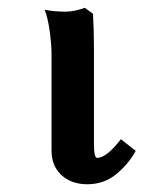

<svg xmlns="http://www.w3.org/2000/svg" viewBox="-20 -459 367 491"><path d="M196.8 -439 217.8 -423.8Q220.2 -378.4 220.2 -339.8V-94.2Q220.2 -55.2 228 -55.2Q252.4 -55.2 289.1 -103L327.1 -73.2Q307.6 -38.1 276.4 -12.9Q245.1 12.2 203.1 12.2Q162.6 12.2 137.2 -11.2Q111.8 -34.7 111.8 -74.2V-319.8Q111.8 -344.2 107.2 -378.7Q102.5 -413.1 94.2 -434.1Q117.7 -429.2 147.9 -429.2Q169.9 -429.2 196.8 -439Z"/></svg>

Font: Linear Smooth
Style: Bold
Weight: 700
Designer: Philipp H. Poll, Flanker
Foundry: Philipp H. Poll, reworked by Flanker
Version: Version 1.061 | FøM Fix